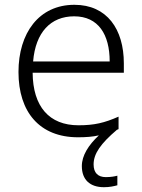

<svg xmlns="http://www.w3.org/2000/svg" viewBox="-20 -562 592 800"><path d="M370 123C370 78 400 36 467 -21C470 -22 472 -23 474 -24V-76C415 -50 373 -40 307 -40C185 -40 117 -118 116 -259H496V-298C496 -440 426 -542 290 -542C142 -542 57 -424 57 -262C57 -95 145 10 305 10C337 10 366 8 392 2C349 42 321 86 321 130C321 187 355 218 413 218C437 218 454 214 469 210V170C458 173 442 176 421 176C388 176 370 158 370 123ZM289 -494C390 -494 437 -418 437 -306H118C128 -427 191 -494 289 -494Z"/></svg>

Font: Noto Sans Gurmukhi Light
Style: Regular
Weight: 300
Designer: Jelle Bosma - Monotype Design Team
Foundry: Monotype Imaging Inc.
Version: Version 2.004